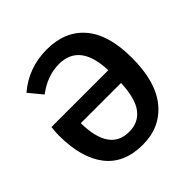

<svg xmlns="http://www.w3.org/2000/svg" viewBox="-189 -856 1022 1022"><g transform="rotate(-45 322.0 -345.5)"><path d="M312 -706Q449 -706 525 -617Q601 -528 601 -354Q601 -173 523.5 -79Q446 15 315 15Q175 15 104 -76.5Q33 -168 33 -337Q33 -358 37 -396H465Q458 -605 302 -605Q215 -605 134 -544L72 -619Q174 -706 312 -706ZM312 -85Q382 -85 421 -136Q460 -187 465 -300H162Q165 -85 312 -85Z"/></g></svg>

Font: FiraGO Medium
Style: Regular
Weight: 500
Designer: bBox Type
Foundry: bBox Type GmbH
Version: Version 1.001;PS 001.001;hotconv 1.0.88;makeotf.lib2.5.64775